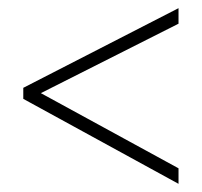

<svg xmlns="http://www.w3.org/2000/svg" viewBox="-20 -591 495 470"><path d="M417 -141V-179L80 -363L417 -533V-571L37 -376V-349Z"/></svg>

Font: Noto Sans Myanmar Condensed ExtraLight
Style: Regular
Weight: 200
Width: 3
Designer: Monotype Design Team
Foundry: Monotype Imaging Inc.
Version: Version 2.107